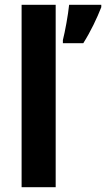

<svg xmlns="http://www.w3.org/2000/svg" viewBox="-20 -780 442 800"><path d="M212 0V-760H70V0ZM402 -750V-760H268C264 -719 251 -648 242 -613V-600H327C358 -649 384 -704 402 -750Z"/></svg>

Font: Noto Sans Arabic UI SmCn
Style: Bold
Weight: 700
Width: 4
Designer: Monotype Design Team, Nadine Chahine and Nizar Qandah
Foundry: Monotype Imaging Inc.
Version: Version 2.010